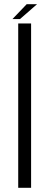

<svg xmlns="http://www.w3.org/2000/svg" viewBox="-20 -897 240 917"><path d="M67 0H128.5V-785H67ZM39.5 -806H75.5L157 -877H107.5Z"/></svg>

Font: Anybody Thin Light
Style: Regular
Weight: 300
Version: Version 1.113;gftools[0.9.25]